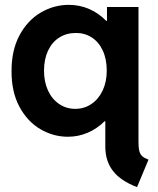

<svg xmlns="http://www.w3.org/2000/svg" viewBox="-20 -552 645 786"><path d="M411.1 49.8V-55.7H408.2Q377.9 -25.4 339.4 -8.8Q300.8 7.8 257.8 7.8Q198.2 7.8 145 -23.4Q91.8 -54.7 59.3 -115.5Q26.9 -176.3 27.3 -260.7Q26.9 -345.2 59.3 -406.5Q91.8 -467.8 145.5 -499.8Q199.2 -531.7 260.7 -532.2Q306.2 -532.2 345.2 -515.1Q384.3 -498 414.6 -466.8H418V-523.4H546.9V28.3Q546.9 52.7 550.3 66.2Q553.7 79.6 562.3 87.4Q570.8 95.2 587.9 101.6L541 213.9Q475.1 189 443.4 148.9Q411.6 108.9 411.1 49.8ZM417 -262.7Q417 -310.1 400.6 -345.2Q384.3 -380.4 355.2 -398.9Q326.2 -417.5 290 -417Q252 -417 222.4 -398.2Q192.9 -379.4 176.5 -344.2Q160.2 -309.1 160.2 -262.7Q160.2 -217.3 176.3 -181.9Q192.4 -146.5 221.7 -126.5Q251 -106.4 288.1 -106.4Q325.2 -106.4 354.5 -126.5Q383.8 -146.5 400.4 -181.9Q417 -217.3 417 -262.7Z"/></svg>

Font: Reddit Sans Strawberry
Style: Bold
Weight: 700
Designer: Stephen Hutchings
Foundry: Reddit
Version: Version 1.013